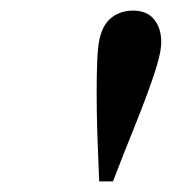

<svg xmlns="http://www.w3.org/2000/svg" viewBox="-20 -749 324 362"><path d="M231 -729Q257 -729 270.5 -712.5Q284 -696 284 -670Q284 -648 269.5 -605.5Q255 -563 234 -511Q213 -459 193 -407H167L164 -483Q163 -507 162.5 -540.5Q162 -574 162.5 -606.5Q163 -639 165 -659Q169 -696 186.5 -712.5Q204 -729 231 -729Z"/></svg>

Font: DM Serif Text
Style: Italic
Weight: 400
Italic angle: -12°
Designer: Colophon Foundry, Frank Grießhammer
Foundry: Colophon Foundry
Version: Version 5.100; ttfautohint (v1.8.2)